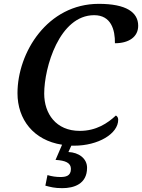

<svg xmlns="http://www.w3.org/2000/svg" viewBox="-20 -748 739 999"><path d="M433 125C433 76 389 45 336 43L351 10C356 10 361 10 366 10C491 10 595 -52 595 -125C595 -136 590 -143 583 -147C540 -107 481 -67 395 -67C271 -67 210 -157 210 -261C210 -397 289 -669 470 -669C558 -669 579 -593 578 -523C649 -523 699 -555 699 -614C699 -684 637 -728 494 -728C227 -728 71 -475 71 -263C71 -127 154 -18 303 5L269 84C320 87 349 99 349 131C349 169 320 173 294 173C273 173 250 170 227 163L216 218C243 225 263 231 304 231C364 231 433 210 433 125Z"/></svg>

Font: Noto Serif Semi
Style: Italic
Weight: 600
Italic angle: -12°
Designer: Monotype Design Team
Foundry: Monotype Imaging Inc.
Version: Version 1.901